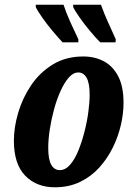

<svg xmlns="http://www.w3.org/2000/svg" viewBox="-20 -786 563 816"><path d="M213 10Q135 10 87 -39.5Q39 -89 39 -188Q39 -245 57.5 -307.5Q76 -370 112.5 -424Q149 -478 204.5 -512Q260 -546 334 -546Q382 -546 420.5 -526Q459 -506 482 -462.5Q505 -419 505 -349Q505 -305 494 -256Q483 -207 460 -160Q437 -113 402.5 -74.5Q368 -36 320.5 -13Q273 10 213 10ZM234 -63Q258 -63 278 -86Q298 -109 313 -146Q328 -183 339 -226Q350 -269 355.5 -310.5Q361 -352 361 -383Q361 -433 348 -455.5Q335 -478 313 -478Q291 -478 272 -456Q253 -434 237 -398.5Q221 -363 209.5 -320.5Q198 -278 191.5 -235.5Q185 -193 185 -158Q185 -108 198 -85.5Q211 -63 234 -63ZM406 -606Q388 -624 364 -652.5Q340 -681 319.5 -710Q299 -739 291 -756V-766H409Q421 -732 439 -692Q457 -652 472 -619L471 -606ZM246 -606Q229 -624 205 -652.5Q181 -681 160.5 -710Q140 -739 132 -756V-766H250Q261 -732 279 -692Q297 -652 313 -619V-606Z"/></svg>

Font: Noto Serif ExtraCondensed ExtraBold
Style: Italic
Weight: 800
Width: 2
Italic angle: -12°
Designer: Monotype Design Team
Foundry: Monotype Imaging Inc.
Version: Version 2.013